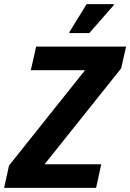

<svg xmlns="http://www.w3.org/2000/svg" viewBox="-36 -915 634 935"><path d="M-16 0 8 -109 378 -573H114L140 -688H578L554 -582L181 -115H457L432 0ZM302 -754V-759L386 -895H518V-890L399 -754Z"/></svg>

Font: Saira Semi Condensed SemiBold
Style: Italic
Weight: 600
Width: 4
Italic angle: -12°
Designer: Hector Gatti with collaboration of the Omnibus-Type team
Foundry: Omnibus-Type
Version: Version 1.001; ttfautohint (v1.8)